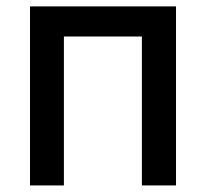

<svg xmlns="http://www.w3.org/2000/svg" viewBox="-20 -565 627 585"><path d="M71.4 0V-545.5H516.3V0H412.3V-453.8H174.7V0Z"/></svg>

Font: Inter Zeller Medium
Style: Regular
Weight: 500
Designer: Rasmus Andersson; Joe Bland
Foundry: zeller
Version: Version 3.015;git-dec3a8cb1